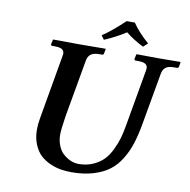

<svg xmlns="http://www.w3.org/2000/svg" viewBox="-88 -892 983 991"><g transform="rotate(10 403.5 -396.5)"><path d="M638.2 -568.8Q640.1 -577.6 640.1 -582Q640.1 -598.1 628.4 -605.5Q616.7 -612.8 590.8 -612.8H577.1Q569.8 -612.8 569.8 -621.1L575.2 -645L577.1 -646Q651.9 -645 690.9 -645L805.2 -646L807.1 -645L803.2 -621.1Q800.8 -612.8 793 -612.8H778.8Q749 -612.8 735.1 -602.1Q721.2 -591.3 716.8 -568.8L668 -293Q657.7 -235.8 644 -192.6Q630.4 -149.4 606 -109.1Q581.5 -68.8 548.1 -43.5Q514.6 -18.1 464.6 -2.9Q414.6 12.2 350.1 12.2Q321.3 12.2 294.2 7.8Q267.1 3.4 237.8 -9.5Q208.5 -22.5 187 -42.5Q165.5 -62.5 151.4 -96.7Q137.2 -130.9 137.2 -174.8Q137.2 -202.1 143.1 -234.9L201.2 -568.8Q203.1 -577.6 203.1 -582Q203.1 -598.1 191.4 -605.5Q179.7 -612.8 153.8 -612.8H140.1Q132.8 -612.8 132.8 -621.1L138.2 -645L140.1 -646Q236.8 -645 275.9 -645L413.1 -646L415 -645L410.2 -621.1Q408.7 -612.8 400.9 -612.8H387.2Q357.4 -612.8 342.8 -601.8Q328.1 -590.8 324.2 -568.8L271 -268.1Q259.8 -193.8 259.8 -170.9Q259.8 -140.1 269 -115.5Q278.3 -90.8 291.7 -76.7Q305.2 -62.5 322 -52.7Q338.9 -43 353 -39.6Q367.2 -36.1 378.9 -36.1Q421.4 -36.1 455.1 -51.3Q488.8 -66.4 510.3 -88.9Q531.7 -111.3 547.9 -145.3Q564 -179.2 572.3 -209Q580.6 -238.8 586.9 -275.9ZM539.1 -805.2Q569.3 -759.8 625 -710.9L602.1 -689.9Q548.3 -716.8 508.8 -749Q459 -716.3 397 -689.9L381.8 -710.9Q430.7 -743.2 496.1 -805.2Z"/></g></svg>

Font: Linux Libertine
Style: Bold Italic
Weight: 700
Italic angle: -11.5°
Designer: Philipp H. Poll
Foundry: Philipp H. Poll
Version: Version 4.0.5